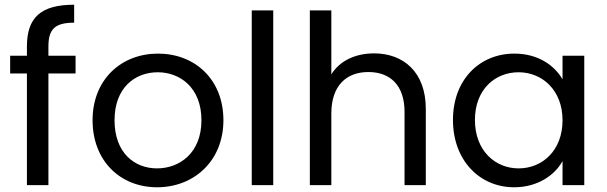

<svg xmlns="http://www.w3.org/2000/svg" viewBox="-20 -784 2571 813"><path d="M94 0H185V-473H300V-548H185V-587C185 -659 211 -688 294 -688V-764C153 -764 94 -710 94 -587V-548H23V-473H94Z M926 -275C926 -448 805 -557 649 -557C494 -557 372 -448 372 -275C372 -102 490 9 645 9C801 9 926 -102 926 -275ZM465 -275C465 -413 552 -478 648 -478C742 -478 833 -413 833 -275C833 -136 740 -71 645 -71C550 -71 465 -136 465 -275Z M1046 0H1137V-740H1046Z M1292 0H1383V-303C1383 -422 1447 -479 1540 -479C1632 -479 1693 -423 1693 -310V0H1783V-323C1783 -480 1687 -558 1564 -558C1487 -558 1419 -528 1383 -469V-740H1292Z M2362 -275C2362 -146 2276 -71 2176 -71C2076 -71 1991 -147 1991 -276C1991 -405 2076 -478 2176 -478C2276 -478 2362 -402 2362 -275ZM1898 -276C1898 -105 2011 9 2157 9C2257 9 2330 -43 2362 -102V0H2454V-548H2362V-448C2329 -505 2261 -557 2158 -557C2011 -557 1898 -447 1898 -276Z"/></svg>

Font: Matrixport Regular
Style: Regular
Weight: 400
Designer: Ninad Kale (Devanagari), Jonny Pinhorn (Latin)
Foundry: Indian Type Foundry
Version: Version 3.200;PS 1.000;hotconv 16.6.54;makeotf.lib2.5.65590